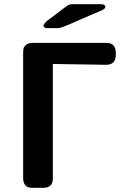

<svg xmlns="http://www.w3.org/2000/svg" viewBox="-20 -899 620 919"><path d="M90.8 -46.9V-644Q90.8 -659.2 93 -668Q95.2 -676.8 106.2 -685.3Q117.2 -693.8 138.2 -693.8H488.8Q533.7 -693.8 534.2 -647V-636.2Q534.2 -589.4 488.8 -588.9L232.9 -592.8V-43.9Q232.9 0 187 0H141.1Q126 0 116.9 -2Q107.9 -3.9 99.4 -14.9Q90.8 -25.9 90.8 -46.9ZM188 -776.9Q188 -780.8 194.6 -788.3Q201.2 -795.9 207.5 -801Q213.9 -806.2 214.8 -806.2Q300.8 -872.1 309.1 -876Q315.9 -878.9 329.1 -878.9H462.9Q483.9 -878.9 483.9 -866.2Q483.9 -863.3 482.9 -861.1Q481.9 -858.9 479 -856.9Q476.1 -855 473.6 -853Q471.2 -851.1 465.6 -848.6Q460 -846.2 456.1 -844.5Q452.1 -842.8 445.1 -839.8Q438 -836.9 433.1 -835Q406.2 -822.8 379.6 -811.8Q353 -800.8 339.1 -794.4Q325.2 -788.1 311 -782Q296.9 -775.9 290 -773.4Q283.2 -771 277.1 -768.6Q271 -766.1 267.1 -765.6Q263.2 -765.1 260 -764.6Q256.8 -764.2 252 -764.2H210.9Q188 -763.7 188 -776.9Z"/></svg>

Font: CMU Sans Serif
Style: Bold
Weight: 700
Version: Version 0.7.0